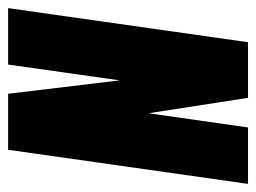

<svg xmlns="http://www.w3.org/2000/svg" viewBox="-109 -532 631 473"><g transform="rotate(-90 206.5 -295.5)"><path d="M-10 0 74 -591H212L245 -316L284 -591H423L339 0H202L164 -245L129 0Z"/></g></svg>

Font: Alumni Sans Thin Black
Style: Italic
Weight: 900
Italic angle: -8°
Version: Version 1.016